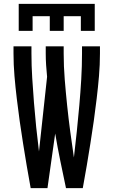

<svg xmlns="http://www.w3.org/2000/svg" viewBox="-20 -975 588 995"><path d="M139 0Q128 -58 118.5 -116Q109 -174 99.5 -232Q90 -290 82 -348Q74 -406 67 -464Q60 -522 55 -581Q50 -640 50 -698V-735H143V-698Q143 -635 147 -571Q151 -507 156 -443.5Q161 -380 167.5 -317Q174 -254 182 -190L224 -577Q221 -607 219 -637.5Q217 -668 217 -698V-735H310V-698Q310 -631 315.5 -563Q321 -495 328 -428Q335 -361 344 -293.5Q353 -226 363 -159Q371 -226 378 -293.5Q385 -361 391 -428.5Q397 -496 401 -563.5Q405 -631 405 -698V-735H498V-698Q498 -640 493 -581Q488 -522 481 -464Q474 -406 466 -348Q458 -290 448.5 -232Q439 -174 429.5 -116Q420 -58 409 0H322Q307 -71 292.5 -141.5Q278 -212 266 -283L226 0ZM77 -815V-955H471V-815H399V-891H310V-815H238V-891H149V-815Z"/></svg>

Font: Iosevka Semi-Condensed Medium
Style: Regular
Weight: 500
Monospace: yes
Designer: Belleve Invis
Foundry: Belleve Invis
Version: Version 27.3.5